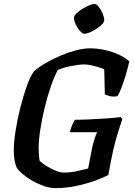

<svg xmlns="http://www.w3.org/2000/svg" viewBox="-20 -969 690 989"><path d="M267 0Q236 0 204 -11.5Q172 -23 144 -39.5Q116 -56 95.5 -73.5Q75 -91 67 -104Q59 -120 55 -143.5Q51 -167 51 -195Q51 -236 60 -294Q69 -352 84 -412Q99 -472 117 -523Q135 -574 155 -602Q179 -623 215 -644Q251 -665 291 -682Q331 -699 370.5 -709.5Q410 -720 442 -720Q482 -720 522 -711Q562 -702 594.5 -686.5Q627 -671 646 -653Q638 -616 627 -580Q616 -544 605 -515.5Q594 -487 585 -474Q562 -469 543.5 -474.5Q525 -480 520 -483L517 -612Q506 -617 487 -623Q468 -629 448 -633Q428 -637 415 -637Q387 -637 346.5 -629Q306 -621 278 -609Q260 -576 242 -524Q224 -472 210 -414Q196 -356 187.5 -301Q179 -246 179 -207Q179 -190 180.5 -171Q182 -152 184 -142Q194 -130 217 -115.5Q240 -101 265.5 -90.5Q291 -80 306 -80Q344 -80 377 -87.5Q410 -95 434 -101L453 -199Q459 -230 467 -253.5Q475 -277 480 -288H340Q349 -327 366 -352Q396 -352 440 -354Q484 -356 528.5 -359Q573 -362 602 -366L610 -355Q605 -340 594.5 -308Q584 -276 573 -235Q562 -194 554 -152L538 -68Q515 -55 471.5 -39Q428 -23 374.5 -11.5Q321 0 267 0ZM415 -795Q405 -795 392 -809.5Q379 -824 370 -843.5Q361 -863 361 -877Q361 -887 373.5 -899.5Q386 -912 404 -923Q422 -934 439.5 -941.5Q457 -949 466 -949Q477 -949 488.5 -934Q500 -919 508.5 -899.5Q517 -880 517 -866Q517 -855 505 -843Q493 -831 476 -820Q459 -809 442 -802Q425 -795 415 -795Z"/></svg>

Font: Texturina 72pt 72pt Regular
Style: Bold Italic
Weight: 700
Italic angle: -11°
Designer: Guillermo Torres Carreño
Foundry: Omnibus-Type
Version: Version 1.002; ttfautohint (v1.8.3)